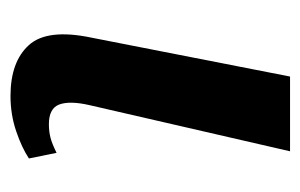

<svg xmlns="http://www.w3.org/2000/svg" viewBox="-126 -450 586 375"><g transform="rotate(90 167.5 -263.0)"><path d="M168 10Q101 10 68.5 -26Q36 -62 54 -148L130 -536H276L186 -145Q177 -106 184.5 -85.5Q192 -65 223 -65Q237 -65 249 -68Q261 -71 279 -80L290 -26Q269 -12 236.5 -1Q204 10 168 10Z"/></g></svg>

Font: Noto Serif Condensed
Style: Bold Italic
Weight: 700
Width: 3
Italic angle: -12°
Designer: Monotype Design Team
Foundry: Monotype Imaging Inc.
Version: Version 2.014